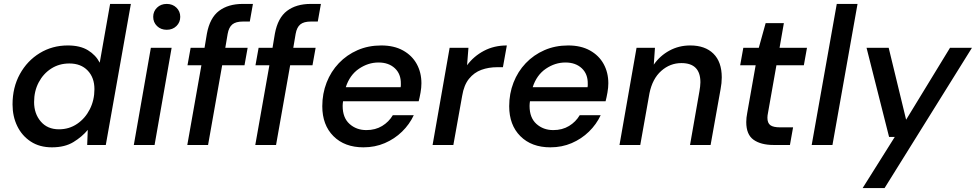

<svg xmlns="http://www.w3.org/2000/svg" viewBox="-20 -740 4981 980"><path d="M245 12Q182 12 137 -17.5Q92 -47 68 -96.5Q44 -146 44 -207Q44 -294 81.5 -362Q119 -430 183 -469Q247 -508 326 -508Q389 -508 429 -483.5Q469 -459 489 -420L542 -720H648L520 0H425L428 -77Q399 -42 355 -15Q311 12 245 12ZM281 -80Q333 -80 374 -108Q415 -136 438.5 -182.5Q462 -229 462 -285Q462 -344 427.5 -380Q393 -416 334 -416Q282 -416 241.5 -390Q201 -364 177.5 -319.5Q154 -275 154 -219Q154 -160 188 -120Q222 -80 281 -80Z M831 -588Q801 -588 781.5 -607Q762 -626 762 -654Q762 -682 781.5 -701Q801 -720 831 -720Q861 -720 880.5 -701Q900 -682 900 -654Q900 -626 880.5 -607Q861 -588 831 -588ZM663 0 750 -496H856L769 0Z M936 0 1008 -407H937L953 -496H1024L1036 -568Q1051 -649 1098 -684.5Q1145 -720 1219 -720H1271L1255 -630H1219Q1184 -630 1166 -615.5Q1148 -601 1142 -567L1130 -496H1244L1228 -407H1114L1042 0Z M1283 0 1355 -407H1284L1300 -496H1371L1383 -568Q1398 -649 1445 -684.5Q1492 -720 1566 -720H1618L1602 -630H1566Q1531 -630 1513 -615.5Q1495 -601 1489 -567L1477 -496H1591L1575 -407H1461L1389 0Z M1835 12Q1739 12 1682 -45Q1625 -102 1625 -198Q1625 -262 1647 -318.5Q1669 -375 1709.5 -417.5Q1750 -460 1805 -484Q1860 -508 1926 -508Q1991 -508 2037 -482.5Q2083 -457 2107 -413.5Q2131 -370 2131 -315Q2131 -293 2126.5 -267.5Q2122 -242 2117 -223H1731Q1729 -210 1729 -199Q1729 -139 1764 -107.5Q1799 -76 1850 -76Q1896 -76 1930.5 -97Q1965 -118 1985 -152H2092Q2070 -105 2032 -68Q1994 -31 1944 -9.5Q1894 12 1835 12ZM1912 -421Q1859 -421 1812 -389Q1765 -357 1745 -295H2025Q2026 -300 2026 -304Q2026 -308 2026 -312Q2027 -362 1995.5 -391.5Q1964 -421 1912 -421Z M2188 0 2275 -496H2371L2364 -407Q2398 -453 2450 -480.5Q2502 -508 2567 -508L2547 -397H2518Q2474 -397 2437 -383.5Q2400 -370 2374 -338Q2348 -306 2339 -251L2294 0Z M2789 12Q2693 12 2636 -45Q2579 -102 2579 -198Q2579 -262 2601 -318.5Q2623 -375 2663.5 -417.5Q2704 -460 2759 -484Q2814 -508 2880 -508Q2945 -508 2991 -482.5Q3037 -457 3061 -413.5Q3085 -370 3085 -315Q3085 -293 3080.5 -267.5Q3076 -242 3071 -223H2685Q2683 -210 2683 -199Q2683 -139 2718 -107.5Q2753 -76 2804 -76Q2850 -76 2884.5 -97Q2919 -118 2939 -152H3046Q3024 -105 2986 -68Q2948 -31 2898 -9.5Q2848 12 2789 12ZM2866 -421Q2813 -421 2766 -389Q2719 -357 2699 -295H2979Q2980 -300 2980 -304Q2980 -308 2980 -312Q2981 -362 2949.5 -391.5Q2918 -421 2866 -421Z M3142 0 3229 -496H3323L3317 -410Q3348 -455 3396.5 -481.5Q3445 -508 3503 -508Q3579 -508 3621.5 -466Q3664 -424 3664 -345Q3664 -316 3658 -285L3607 0H3502L3550 -274Q3552 -287 3553.5 -298Q3555 -309 3555 -320Q3555 -418 3458 -418Q3400 -418 3355 -378Q3310 -338 3295 -264L3248 0Z M3929 0Q3864 0 3826.5 -26.5Q3789 -53 3789 -117Q3789 -139 3794 -164L3837 -407H3758L3774 -496H3853L3888 -622H3981L3959 -496H4099L4083 -407H3943L3900 -164Q3897 -150 3897 -139Q3897 -112 3912 -101Q3927 -90 3962 -90H4028L4012 0Z M4123 0 4251 -720H4357L4229 0Z M4383 220 4547 -41H4518L4403 -496H4516L4605 -129L4829 -496H4941L4495 220Z"/></svg>

Font: DeepMind Sans Medium
Style: Italic
Weight: 500
Italic angle: -10°
Designer: Jonny Pinhorn / Modifications: Colophon Foundry
Foundry: Colophon Foundry
Version: Version 1.002; ttfautohint (v1.8.2)